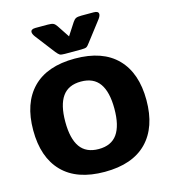

<svg xmlns="http://www.w3.org/2000/svg" viewBox="-135 -1042 1025 1163"><g transform="rotate(-15 378.0 -460.5)"><path d="M275 -764 179 -889Q167 -906 167 -917Q167 -936 197 -936H274Q298 -936 308.5 -931Q319 -926 329 -911L380 -834L430 -911Q440 -926 450.5 -931Q461 -936 485 -936H562Q592 -936 592 -917Q592 -906 580 -889L484 -764Q472 -747 463.5 -742.5Q455 -738 430 -738H329Q305 -738 297 -742.5Q289 -747 275 -764ZM23 -340Q23 -510 113.5 -602.5Q204 -695 378 -695Q552 -695 642.5 -602.5Q733 -510 733 -340Q733 -170 642.5 -77.5Q552 15 378 15Q204 15 113.5 -77.5Q23 -170 23 -340ZM532 -340Q532 -445 494.5 -498Q457 -551 378 -551Q299 -551 261.5 -498Q224 -445 224 -340Q224 -234 261.5 -181Q299 -128 378 -128Q457 -128 494.5 -181Q532 -234 532 -340Z"/></g></svg>

Font: Mitr SemiBold
Style: Regular
Weight: 600
Designer: Thanarat Vachiruckul
Foundry: Cadson Demak
Version: Version 1.002